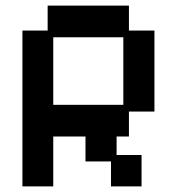

<svg xmlns="http://www.w3.org/2000/svg" viewBox="-20 -653 632 685"><path d="M60 12V-544H150V-633H440V-544H531V-255H440V-166H396V-100H485V12H376V-77H285V-166H170V12ZM170 -279H420V-520H170Z"/></svg>

Font: Pixelify Sans Medium
Style: Regular
Weight: 500
Designer: Stefie Justprince
Foundry: Typecalism Foundryline
Version: Version 1.000;February 13, 2025;FontCreator 15.0.0.3015 64-b